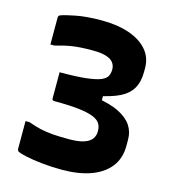

<svg xmlns="http://www.w3.org/2000/svg" viewBox="-110 -810 820 919"><g transform="rotate(15 300.0 -350.0)"><path d="M281 -720Q358 -720 416 -700.5Q474 -681 507 -643.5Q540 -606 540 -553V-534Q540 -485 521 -452Q502 -419 460.5 -398.5Q419 -378 351 -365L380 -394V-328L351 -356Q423 -345 466.5 -323Q510 -301 530 -270.5Q550 -240 550 -202V-170Q550 -108 516.5 -65.5Q483 -23 423 -1.5Q363 20 281 20Q228 20 181.5 15Q135 10 103 3Q71 -4 61 -9Q57 -11 55 -15Q53 -19 53 -24Q53 -27 53 -40.5Q53 -54 53 -73Q53 -92 53 -111Q53 -130 53 -143.5Q53 -157 53 -160H73Q105 -148 134 -141.5Q163 -135 196.5 -132.5Q230 -130 275 -130Q324 -130 351 -139.5Q378 -149 389 -165Q400 -181 400 -200V-205Q400 -225 390.5 -240.5Q381 -256 355.5 -266.5Q330 -277 283 -282.5Q236 -288 161 -288Q156 -288 153 -290.5Q150 -293 150 -299Q150 -303 150 -321.5Q150 -340 150 -363.5Q150 -387 150 -405.5Q150 -424 150 -428Q232 -428 280.5 -433.5Q329 -439 352.5 -449Q376 -459 383 -473.5Q390 -488 390 -505V-507Q390 -524 380 -538.5Q370 -553 345 -561.5Q320 -570 275 -570Q214 -570 175.5 -564Q137 -558 93 -545H73Q73 -548 73 -561Q73 -574 73 -592.5Q73 -611 73 -629Q73 -647 73 -660Q73 -673 73 -676Q73 -683 75 -686.5Q77 -690 83 -692Q100 -699 153.5 -709.5Q207 -720 281 -720Z"/></g></svg>

Font: Recursive ExtraBold
Style: Regular
Weight: 800
Version: Version 1.085